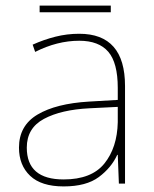

<svg xmlns="http://www.w3.org/2000/svg" viewBox="-20 -658 551 688"><path d="M402 -275V-220Q400 -129 354 -72Q308 -15 208 -15Q76 -15 76 -129Q76 -199 137.5 -232Q199 -265 301 -270ZM264 -537Q220 -537 178.5 -526.5Q137 -516 97 -498L106 -472Q185 -512 264 -512Q334 -512 368 -472.5Q402 -433 402 -343V-300L299 -294Q181 -287 114.5 -247.5Q48 -208 48 -129Q48 -66 88 -28Q128 10 208 10Q289 10 334 -23.5Q379 -57 400 -103H402L406 0H428V-350Q428 -537 264 -537ZM377 -638V-614H122V-638Z"/></svg>

Font: Noto Sans UI Thin
Style: Regular
Weight: 250
Designer: Monotype Design Team
Foundry: Monotype Imaging Inc.
Version: Version 1.901